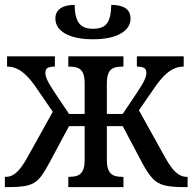

<svg xmlns="http://www.w3.org/2000/svg" viewBox="-20 -767 789 787"><path d="M0 0V-42H3Q22 -42 37 -52Q52 -62 66 -80.5Q80 -99 94 -125L212 -337V-286L133 -401Q111 -434 91 -454.5Q71 -475 51 -484.5Q31 -494 9 -494V-536H205V-494Q184 -494 175 -488.5Q166 -483 166 -468Q166 -456 174 -438.5Q182 -421 206 -385L263 -300H327V-425Q327 -455 319 -470Q311 -485 296.5 -489.5Q282 -494 263 -494H260V-536H486V-494H482Q463 -494 448.5 -489.5Q434 -485 426 -470Q418 -455 418 -425V-300H483L540 -385Q564 -421 572 -438.5Q580 -456 580 -468Q580 -483 570.5 -488.5Q561 -494 541 -494V-536H733V-494Q711 -494 691 -484.5Q671 -475 651 -454.5Q631 -434 609 -401L532 -290L535 -341L655 -125Q669 -99 683 -80.5Q697 -62 712.5 -52Q728 -42 745 -42H749V0H735Q684 0 655 -7Q626 -14 606 -35Q586 -56 563 -99L483 -250H418V-111Q418 -81 426.5 -66Q435 -51 449.5 -46.5Q464 -42 482 -42H486V0H260V-42H263Q281 -42 295.5 -46.5Q310 -51 318.5 -66Q327 -81 327 -111V-250H263L182 -99Q165 -67 150.5 -47Q136 -27 118.5 -17Q101 -7 76 -3.5Q51 0 13 0ZM361 -606Q289 -606 248 -629Q207 -652 207 -691Q207 -718 227.5 -732.5Q248 -747 286 -747Q286 -699 302.5 -674Q319 -649 361 -649Q405 -649 420.5 -674Q436 -699 436 -747Q475 -747 495 -733Q515 -719 515 -691Q515 -652 474 -629Q433 -606 361 -606Z"/></svg>

Font: Noto Serif SemiCondensed
Style: Regular
Weight: 400
Width: 4
Designer: Monotype Design Team
Foundry: Monotype Imaging Inc.
Version: Version 2.013